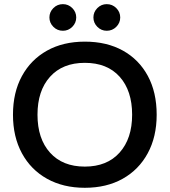

<svg xmlns="http://www.w3.org/2000/svg" viewBox="-20 -883 807 913"><path d="M383.3 10Q280.8 10 203.8 -32.9Q126.7 -75.8 84.2 -154.2Q41.7 -232.5 41.7 -337.5Q41.7 -443.3 84.2 -521.2Q126.7 -599.2 203.3 -642.1Q280 -685 383.3 -685Q487.5 -685 564.2 -642.5Q640.8 -600 682.9 -522.1Q725 -444.2 725 -337.5Q725 -232.5 682.5 -154.2Q640 -75.8 563.3 -32.9Q486.7 10 383.3 10ZM383.3 -90.8Q489.2 -90.8 548.8 -157.5Q608.3 -224.2 608.3 -337.5Q608.3 -451.7 549.2 -517.9Q490 -584.2 383.3 -584.2Q277.5 -584.2 217.9 -517.9Q158.3 -451.7 158.3 -337.5Q158.3 -223.3 217.9 -157.1Q277.5 -90.8 383.3 -90.8ZM487.5 -736.7Q461.7 -736.7 442.9 -755.4Q424.2 -774.2 424.2 -800Q424.2 -825.8 442.9 -844.6Q461.7 -863.3 487.5 -863.3Q514.2 -863.3 532.9 -844.6Q551.7 -825.8 551.7 -800Q551.7 -774.2 532.9 -755.4Q514.2 -736.7 487.5 -736.7ZM279.2 -736.7Q252.5 -736.7 233.8 -755.4Q215 -774.2 215 -800Q215 -825.8 233.8 -844.6Q252.5 -863.3 279.2 -863.3Q305 -863.3 323.8 -844.6Q342.5 -825.8 342.5 -800Q342.5 -774.2 323.8 -755.4Q305 -736.7 279.2 -736.7Z"/></svg>

Font: Funnel Display Light Medium
Style: Regular
Weight: 500
Version: Version 1.000